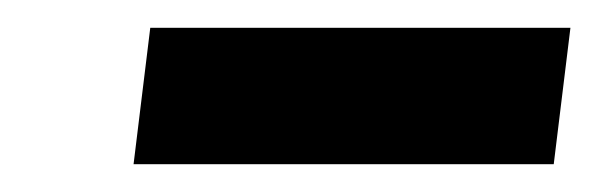

<svg xmlns="http://www.w3.org/2000/svg" viewBox="-20 -373 430 138"><path d="M76 -255 88 -353H390L378 -255Z"/></svg>

Font: Expletus Sans
Style: Bold Italic
Weight: 700
Italic angle: -7°
Version: Version 7.500